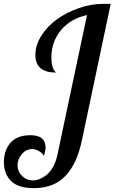

<svg xmlns="http://www.w3.org/2000/svg" viewBox="-92 -770 595 997"><path d="M442.9 -750H482.9L333 -40Q320.8 17.1 301.5 60.8Q282.2 104.5 252.7 138.2Q223.1 171.9 180.4 189.5Q137.7 207 83 207Q2.4 207 -34.7 169.9Q-71.8 132.8 -71.8 71.8Q-71.8 10.7 -37.6 -28.6Q-3.4 -67.9 66.9 -67.9Q145 -67.9 145 -1Q145 4.9 136.2 39.1Q127 23.9 109.1 13.9Q91.3 3.9 77.1 3.9Q43.5 3.9 21.2 30.5Q-1 57.1 -1 87.9Q-1 120.6 22.7 143.8Q46.4 167 79.1 167Q94.7 167 112.1 160.4Q129.4 153.8 148.2 139.6Q167 125.5 182.6 98.1Q198.2 70.8 206.1 34.2L359.9 -691.9Q273.4 -672.9 224.1 -612.8Q174.8 -552.7 174.8 -471.2Q174.8 -414.1 199.2 -393.1Q91.8 -393.1 91.8 -484.9Q91.8 -536.1 123.3 -585.4Q154.8 -634.8 204.6 -670.4Q254.4 -706.1 317.9 -728Q381.3 -750 442.9 -750Z"/></svg>

Font: Lobster Two
Style: Italic
Weight: 400
Designer: Pablo Impallari
Foundry: Pablo Impallari. www.impallari.com
Version: Version 1.006